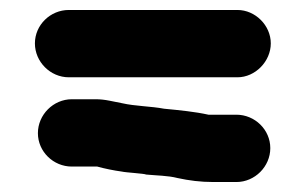

<svg xmlns="http://www.w3.org/2000/svg" viewBox="-20 -499 613 385"><path d="M124 -165H175C189 -161 209 -157 224 -155C232 -153 270 -151 273 -149C293 -147 317 -147 336 -142C359 -137 382 -134 408 -134H454C491 -134 522 -165 522 -202C522 -239 491 -269 454 -269H398C371 -275 340 -278 309 -281C283 -286 251 -286 225 -292L200 -297C190 -299 181 -300 172 -300H124C87 -300 56 -269 56 -232C56 -195 87 -165 124 -165ZM118 -344H456C492 -344 523 -376 523 -412C523 -448 492 -479 456 -479H118C81 -479 50 -449 50 -412C50 -375 81 -344 118 -344Z"/></svg>

Font: Electronic
Style: UltThk
Weight: 900
Version: Version 1.011